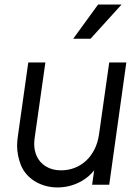

<svg xmlns="http://www.w3.org/2000/svg" viewBox="-20 -810 614 842"><path d="M377 -640 513 -790H410L301 -640ZM232 12C271 12 307 2 340 -17C360 -29 378 -44 393 -63L384 0H459L534 -536H459L414 -219C400 -123 332 -63 248 -63C221 -63 199 -69 180 -81C143 -104 130 -143 130 -179C130 -187 131 -196 132 -205L179 -536H104L58 -210C56 -196 55 -183 55 -170C55 -142 61 -113 72 -85C95 -29 156 12 232 12Z"/></svg>

Font: Plus Jakarta Sans
Style: Italic
Weight: 400
Italic angle: -8°
Designer: Gumpita Rahayu
Foundry: Tokotype
Version: Version 2.071;gftools[0.9.30]